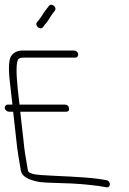

<svg xmlns="http://www.w3.org/2000/svg" viewBox="-34 -841 546 813"><path d="M297 -612.5C295.6 -620.9 287.8 -627 279.6 -627H61.6C40.1 -627 24 -619.3 13.4 -603.9C2.8 -588.6 1.1 -550.1 8.4 -488.5C13.1 -449.5 16.5 -419.3 18.7 -398H-1.3C-9.2 -398 -15.1 -390.9 -13.8 -383C-12.5 -375.1 -4.2 -368 3.7 -368H21.7C23.5 -349.3 25.6 -330.7 28 -312C32.5 -277.9 36.9 -222.6 42.7 -188L54.2 -119C58.1 -95.8 83.1 -79.8 129.3 -71.1C143.1 -68.5 176.9 -66.6 230.5 -65.4C284.2 -64.2 336.4 -60.1 387.2 -53L417 -48C435.8 -45 436.1 -74.9 417 -78L387.2 -83C307.3 -93.8 218.7 -94.3 139.2 -99.8C104.2 -102.2 85.9 -108.6 84.2 -119L72 -192C69.8 -205.3 67.6 -223.7 65.4 -247C61.1 -291.3 55.9 -325.4 51.7 -368H245.7C255.7 -368 259.9 -373 258.2 -383C256.6 -393 250.7 -398 240.7 -398H48.7C46.6 -418.7 44.3 -438.7 41.7 -458C33.9 -532.3 34.3 -576.1 42.9 -589.5C46.2 -594.5 54 -597 66.6 -597H284.6C292.8 -597 298.4 -604.2 297 -612.5ZM148.1 -726 156.3 -737C170.8 -752.7 174.6 -764.5 187.8 -782L197.6 -795C209.8 -809.6 184 -830.7 173.1 -816L162.4 -802C147.9 -784.5 145.1 -774 131.8 -758L122.6 -747C111.7 -732.3 135.9 -711.4 148.1 -726Z"/></svg>

Font: MewTooHand
Style: Lta
Weight: 400
Designer: Mew Too, Robert Jablonski
Version: Version 0.77